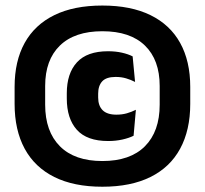

<svg xmlns="http://www.w3.org/2000/svg" viewBox="-20 -674 758 710"><path d="M358.5 16.5Q253 16.5 180.8 -19.5Q108.5 -55.5 71.2 -124.2Q34 -193 34 -290V-352.5Q34 -448 71.2 -515.2Q108.5 -582.5 180.8 -618Q253 -653.5 358.5 -653.5Q464 -653.5 536.5 -618Q609 -582.5 646.2 -515.2Q683.5 -448 683.5 -352.5V-290Q683.5 -193 646.2 -124.2Q609 -55.5 536.5 -19.5Q464 16.5 358.5 16.5ZM380 -152.5Q301.5 -152.5 264.2 -194Q227 -235.5 227 -310V-329Q227 -402.5 264.5 -443.5Q302 -484.5 379.5 -484.5Q407.5 -484.5 430.8 -479.2Q454 -474 470.5 -465.5L479.5 -371Q464 -379 446.5 -384.2Q429 -389.5 407.5 -389.5Q373 -389.5 358 -373.2Q343 -357 343 -327.5V-313.5Q343 -283 359.5 -266.5Q376 -250 410.5 -250Q431.5 -250 449 -255Q466.5 -260 482.5 -268L474 -172Q457 -163.5 432.5 -158Q408 -152.5 380 -152.5ZM358.5 -78.5Q461.5 -78.5 516 -133.2Q570.5 -188 570.5 -287V-356Q570.5 -452.5 516 -505.5Q461.5 -558.5 358.5 -558.5Q256 -558.5 201.5 -505.5Q147 -452.5 147 -356V-287Q147 -188 201.5 -133.2Q256 -78.5 358.5 -78.5Z"/></svg>

Font: Anek Malayalam ExtraBold
Style: Regular
Weight: 800
Version: Version 1.003